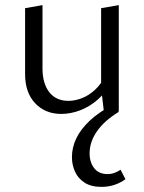

<svg xmlns="http://www.w3.org/2000/svg" viewBox="-20 -440 561 750"><path d="M219 5Q157 5 117.5 -36.5Q78 -78 78 -151V-408L146 -420V-173Q146 -114 172.5 -80Q199 -46 247 -46Q273 -46 300 -56.5Q327 -67 351.5 -89.5Q376 -112 392 -147L417 -124Q395 -80 362.5 -51.5Q330 -23 293 -9Q256 5 219 5ZM387 6 375 -96V-408L444 -420V-6ZM376 290Q336 290 310.5 273.5Q285 257 273 230.5Q261 204 261 174Q261 136 278 100.5Q295 65 330.5 31.5Q366 -2 422 -31L444 -3Q388 31 359 72.5Q330 114 330 159Q330 194 348 217Q366 240 400 240Q415 240 428 235Q441 230 451 223L470 260Q451 274 427.5 282Q404 290 376 290Z"/></svg>

Font: Ysabeau Office
Style: Regular
Weight: 400
Designer: Christian Thalmann (Catharsis Fonts)
Version: Version 2.001;gftools[0.9.30]; featfreeze: tnum,lnum,ss02